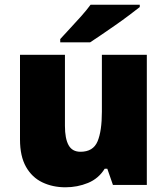

<svg xmlns="http://www.w3.org/2000/svg" viewBox="-20 -786 710 816"><path d="M604 -553V0H460L436 -69H425Q399 -27 354 -8.5Q309 10 258 10Q204 10 160 -11Q116 -32 90.5 -77Q65 -122 65 -193V-553H256V-251Q256 -197 271.5 -169Q287 -141 322 -141Q376 -141 394.5 -185Q413 -229 413 -311V-553ZM574 -756Q556 -742 529 -721.5Q502 -701 471 -679.5Q440 -658 411.5 -638.5Q383 -619 363 -606H236V-620Q253 -639 277 -664.5Q301 -690 325 -717Q349 -744 365 -766H574Z"/></svg>

Font: Noto Sans Black
Style: Regular
Weight: 900
Designer: Monotype Design Team
Foundry: Monotype Imaging Inc.
Version: Version 2.007